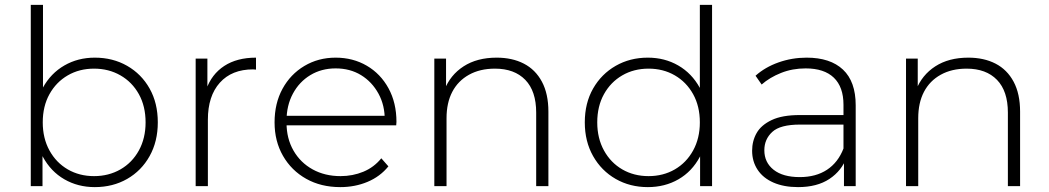

<svg xmlns="http://www.w3.org/2000/svg" viewBox="-20 -762 4296 786"><path d="M368 4Q299 4 243.5 -28Q188 -60 155.5 -120Q123 -180 123 -261Q123 -344 155.5 -403Q188 -462 243.5 -494Q299 -526 368 -526Q442 -526 500.5 -492.5Q559 -459 592.5 -399.5Q626 -340 626 -261Q626 -183 592.5 -123Q559 -63 500.5 -29.5Q442 4 368 4ZM106 0V-742H156V-353L146 -262L154 -171V0ZM365 -41Q425 -41 473 -68.5Q521 -96 548.5 -146Q576 -196 576 -261Q576 -327 548.5 -376.5Q521 -426 473 -453.5Q425 -481 365 -481Q305 -481 257.5 -453.5Q210 -426 182.5 -376.5Q155 -327 155 -261Q155 -196 182.5 -146Q210 -96 257.5 -68.5Q305 -41 365 -41Z M781 0V-522H829V-379L824 -395Q846 -458 898 -492Q950 -526 1028 -526V-477Q1025 -477 1022 -477.5Q1019 -478 1016 -478Q929 -478 880 -423.5Q831 -369 831 -272V0Z M1373 4Q1294 4 1233.5 -30Q1173 -64 1138.5 -124Q1104 -184 1104 -261Q1104 -339 1136.5 -398.5Q1169 -458 1226 -492Q1283 -526 1354 -526Q1425 -526 1481.5 -493Q1538 -460 1570.5 -400.5Q1603 -341 1603 -263Q1603 -260 1602.5 -256.5Q1602 -253 1602 -249H1141V-288H1575L1555 -269Q1556 -330 1529.5 -378.5Q1503 -427 1458 -454.5Q1413 -482 1354 -482Q1296 -482 1250.5 -454.5Q1205 -427 1179 -378.5Q1153 -330 1153 -268V-259Q1153 -195 1181.5 -145.5Q1210 -96 1260 -68.5Q1310 -41 1374 -41Q1424 -41 1467.5 -59Q1511 -77 1541 -114L1570 -81Q1536 -39 1484.5 -17.5Q1433 4 1373 4Z M2013 -526Q2077 -526 2124.5 -501.5Q2172 -477 2198.5 -427.5Q2225 -378 2225 -305V0H2175V-301Q2175 -389 2130.5 -435Q2086 -481 2006 -481Q1945 -481 1900 -456Q1855 -431 1831.5 -386Q1808 -341 1808 -278V0H1758V-522H1806V-377L1799 -393Q1823 -455 1878 -490.5Q1933 -526 2013 -526Z M2632 4Q2559 4 2500.5 -29.5Q2442 -63 2408 -123Q2374 -183 2374 -261Q2374 -340 2408 -399.5Q2442 -459 2500.5 -492.5Q2559 -526 2632 -526Q2701 -526 2756.5 -494Q2812 -462 2844.5 -403Q2877 -344 2877 -261Q2877 -180 2845 -120Q2813 -60 2757.5 -28Q2702 4 2632 4ZM2635 -41Q2695 -41 2742.5 -68.5Q2790 -96 2817.5 -146Q2845 -196 2845 -261Q2845 -327 2817.5 -376.5Q2790 -426 2742.5 -453.5Q2695 -481 2635 -481Q2575 -481 2527.5 -453.5Q2480 -426 2452.5 -376.5Q2425 -327 2425 -261Q2425 -196 2452.5 -146Q2480 -96 2527.5 -68.5Q2575 -41 2635 -41ZM2846 0V-171L2855 -262L2845 -353V-742H2895V0Z M3435 0V-119L3433 -137V-333Q3433 -406 3393.5 -444Q3354 -482 3278 -482Q3224 -482 3177.5 -463.5Q3131 -445 3098 -416L3073 -452Q3112 -487 3167 -506.5Q3222 -526 3282 -526Q3379 -526 3431 -477Q3483 -428 3483 -331V0ZM3247 4Q3189 4 3146.5 -14.5Q3104 -33 3081.5 -67Q3059 -101 3059 -145Q3059 -185 3077.5 -217.5Q3096 -250 3139 -270.5Q3182 -291 3254 -291H3446V-252H3255Q3174 -252 3141.5 -222Q3109 -192 3109 -147Q3109 -97 3147 -67Q3185 -37 3254 -37Q3320 -37 3365.5 -67Q3411 -97 3433 -154L3447 -120Q3426 -63 3375.5 -29.5Q3325 4 3247 4Z M3944 -526Q4008 -526 4055.5 -501.5Q4103 -477 4129.5 -427.5Q4156 -378 4156 -305V0H4106V-301Q4106 -389 4061.5 -435Q4017 -481 3937 -481Q3876 -481 3831 -456Q3786 -431 3762.5 -386Q3739 -341 3739 -278V0H3689V-522H3737V-377L3730 -393Q3754 -455 3809 -490.5Q3864 -526 3944 -526Z"/></svg>

Font: Modern
Style: Regular
Weight: 300
Designer: Julieta Ulanovsky
Foundry: Julieta Ulanovsky
Version: Version 8.000